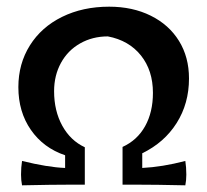

<svg xmlns="http://www.w3.org/2000/svg" viewBox="-20 -553 620 575"><path d="M43 -30Q43 -52 46 -71Q123 -52 175 -50V-88Q110 -110 72.5 -164Q35 -218 35 -292Q35 -362 69.5 -417Q104 -472 166 -502.5Q228 -533 307 -533Q377 -533 431.5 -506Q486 -479 516 -430.5Q546 -382 546 -318Q546 -243 509 -184.5Q472 -126 406 -94V-50Q466 -53 535 -71Q538 -52 538 -30Q538 -13 535 2Q447 0 384 0H347V-113Q391 -133 414.5 -175Q438 -217 438 -275Q438 -342 402 -387Q366 -432 303 -444Q257 -444 220 -423Q183 -402 162.5 -364.5Q142 -327 142 -280Q142 -221 166.5 -176.5Q191 -132 234 -112V0H197Q136 0 46 2Q43 -13 43 -30Z"/></svg>

Font: Mirza Medium
Style: Regular
Weight: 500
Designer: Arabic design by Kourosh Beigpour, Latin design by Eduardo Tunni, engineering by Lasse Fister
Version: Version 1.0010g